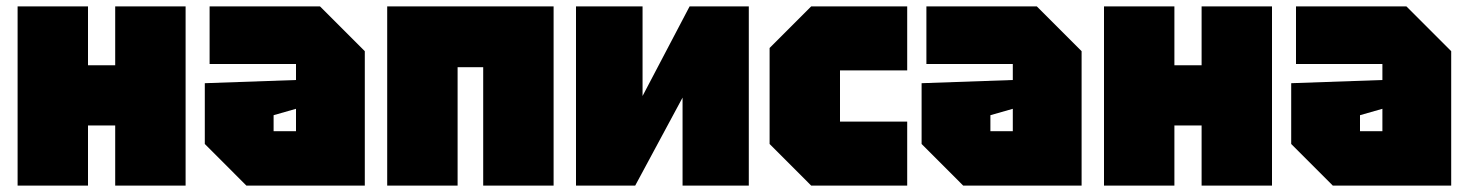

<svg xmlns="http://www.w3.org/2000/svg" viewBox="-20 -580 4590 600"><path d="M35 0V-560H255V-376H340V-560H560V0H340V-188H255V0Z M620 -130V-320L905 -330V-380H635V-560H980L1120 -420V0H750ZM835 -220V-170H905V-240Z M1190 0V-560H1710V0H1490V-370H1410V0Z M2320 0H2113V-275L1965 0H1780V-560H1988V-280L2135 -560H2320Z M2385 -130V-430L2515 -560H2815V-360H2605V-200H2815V0H2515Z M2860 -130V-320L3145 -330V-380H2875V-560H3220L3360 -420V0H2990ZM3075 -220V-170H3145V-240Z M3430 0V-560H3650V-376H3735V-560H3955V0H3735V-188H3650V0Z M4015 -130V-320L4300 -330V-380H4030V-560H4375L4515 -420V0H4145ZM4230 -220V-170H4300V-240Z"/></svg>

Font: Tektur SemiCondensed Black
Style: Regular
Weight: 900
Width: 4
Designer: Adam Jagosz
Foundry: Adam Jagosz
Version: Version 1.005;gftools[0.9.30]